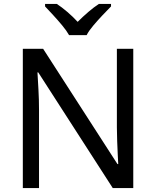

<svg xmlns="http://www.w3.org/2000/svg" viewBox="-20 -964 800 984"><path d="M663 0H558L176 -593H172Q174 -558 177 -506Q180 -454 180 -399V0H97V-714H201L582 -123H586Q585 -139 583.5 -171Q582 -203 580.5 -241Q579 -279 579 -311V-714H663ZM334 -784Q321 -807 299 -833.5Q277 -860 253 -886Q229 -912 211 -931V-944H271Q297 -927 325 -903Q353 -879 378 -852Q405 -879 433 -903Q461 -927 487 -944H549V-931Q530 -912 505.5 -886Q481 -860 458.5 -833.5Q436 -807 424 -784Z"/></svg>

Font: Noto Sans Tai Le
Style: Regular
Weight: 400
Designer: Monotype Design Team
Foundry: Monotype Imaging Inc.
Version: Version 2.002; ttfautohint (v1.8.4.7-5d5b)